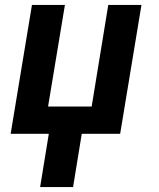

<svg xmlns="http://www.w3.org/2000/svg" viewBox="-20 -540 640 775"><path d="M142 215 177 0H23L109 -520H242L174 -110H350L417 -520H551L465 0H310L275 215Z"/></svg>

Font: Iosevka SS04 XBd Ex Obl
Style: Regular
Weight: 800
Width: 7
Italic angle: -9°
Monospace: yes
Designer: Belleve Invis
Foundry: Belleve Invis
Version: Version 19.0.0; ttfautohint (v1.8.4)